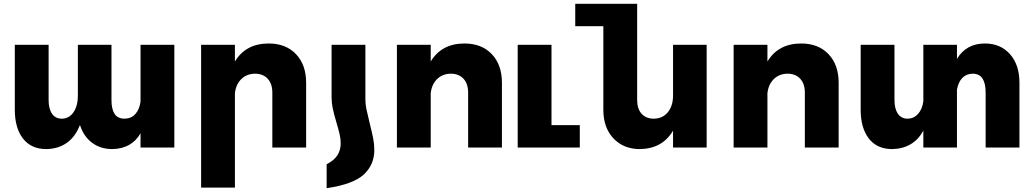

<svg xmlns="http://www.w3.org/2000/svg" viewBox="-20 -777 5446 1011"><path d="M898 -541V0H720V-75Q673 6 572 8Q509 8 464.5 -25.5Q420 -59 401 -119Q377 -57 332 -25Q287 7 224 8Q144 8 101 -47.5Q58 -103 58 -199V-541H236V-250Q236 -204 254 -178Q272 -152 306 -152Q345 -153 367.5 -186.5Q390 -220 390 -273V-541H567V-250Q567 -202 583.5 -177Q600 -152 637 -152Q672 -153 693.5 -177.5Q715 -202 720 -243V-541Z M1592 -341V0H1414V-290Q1414 -336 1389.5 -362.5Q1365 -389 1322 -389Q1278 -388 1250 -360Q1222 -332 1217 -286V211H1039V-541H1217V-453Q1274 -548 1395 -548Q1485 -548 1538.5 -492Q1592 -436 1592 -341Z M1700 214Q1841 193 1896 141.5Q1951 90 1951 13Q1951 -18 1945 -48.5Q1939 -79 1926 -131Q1915 -176 1909.5 -202Q1904 -228 1904 -252V-541H1726V-263Q1726 -235 1732 -206.5Q1738 -178 1751 -134Q1762 -97 1768 -71.5Q1774 -46 1774 -22Q1774 13 1757 40Q1740 67 1700 88Z M2623 -341V0H2445V-290Q2445 -336 2420.5 -362.5Q2396 -389 2353 -389Q2309 -388 2281 -360Q2253 -332 2248 -286V0H2070V-541H2248V-453Q2305 -548 2426 -548Q2516 -548 2569.5 -492Q2623 -436 2623 -341Z M2884 -118H3033V0H2706V-541H2884Z M3701 -541V0H3524V-89Q3468 6 3350 8Q3263 8 3210 -48.5Q3157 -105 3157 -199V-639H3009V-757H3335V-250Q3335 -204 3358.5 -178Q3382 -152 3423 -152Q3470 -153 3497 -186.5Q3524 -220 3524 -274V-541Z M4396 -341V0H4218V-290Q4218 -336 4193.5 -362.5Q4169 -389 4126 -389Q4082 -388 4054 -360Q4026 -332 4021 -286V0H3843V-541H4021V-453Q4078 -548 4199 -548Q4289 -548 4342.5 -492Q4396 -436 4396 -341Z M5348 -341V0H5170V-290Q5170 -338 5153.5 -363.5Q5137 -389 5101 -389Q5067 -388 5046.5 -366Q5026 -344 5019 -305V0H4842V-90Q4817 -42 4775 -17.5Q4733 7 4678 8Q4598 8 4555 -47.5Q4512 -103 4512 -199V-541H4690V-250Q4690 -204 4708 -178Q4726 -152 4760 -152Q4793 -153 4814.5 -177.5Q4836 -202 4842 -243V-541H5019V-467Q5068 -548 5166 -548Q5248 -548 5298 -492Q5348 -436 5348 -341Z"/></svg>

Font: Montserrat arm2
Style: Bold
Weight: 700
Designer: Julieta Ulanovsky
Foundry: Julieta Ulanovsky
Version: Version 6.000